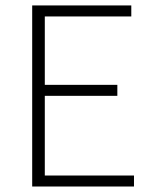

<svg xmlns="http://www.w3.org/2000/svg" viewBox="-20 -679 555 699"><path d="M97.2 0V-659.2H458V-619.1H143.1V-370.1H407.2V-330.1H143.1V-40H467.8V0Z"/></svg>

Font: SourceSansPro-Light
Style: Regular
Weight: 300
Designer: Paul D. Hunt
Foundry: Adobe Systems Incorporated
Version: Version 2.020;PS 2.0;hotconv 1.0.86;makeotf.lib2.5.63406